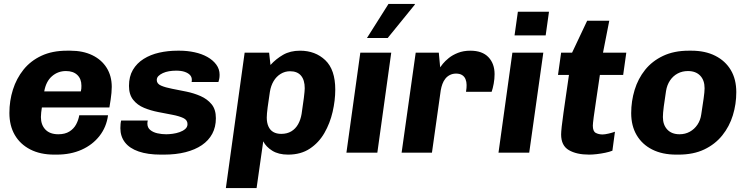

<svg xmlns="http://www.w3.org/2000/svg" viewBox="-20 -780 3818 981"><path d="M257 10Q186 10 134.5 -16.5Q83 -43 55.5 -90.5Q28 -138 28 -203Q28 -265 46 -322Q64 -379 100 -424Q136 -469 191.5 -495Q247 -521 322 -521H340Q404 -521 451.5 -498Q499 -475 525 -433.5Q551 -392 551 -336Q551 -321 549.5 -305.5Q548 -290 545.5 -272Q543 -254 539 -231H194Q192 -219 190.5 -205.5Q189 -192 189 -182Q189 -142 212 -118Q235 -94 278 -94Q312 -94 334.5 -108Q357 -122 369 -144.5Q381 -167 385 -191H532Q524 -131 488.5 -85.5Q453 -40 397 -15Q341 10 270 10ZM206 -313H393Q395 -321 395.5 -327.5Q396 -334 396 -342Q396 -377 375 -397Q354 -417 317 -417Q276 -417 245.5 -390.5Q215 -364 206 -313Z M801 10Q735 10 688.5 -6Q642 -22 618.5 -52.5Q595 -83 595 -125Q595 -136 596 -146.5Q597 -157 599 -164H735Q734 -159 733.5 -156Q733 -153 733 -149Q733 -128 747.5 -116Q762 -104 784 -99Q806 -94 829 -94Q844 -94 862.5 -96.5Q881 -99 898 -105Q915 -111 926.5 -121Q938 -131 938 -146Q938 -167 916.5 -177Q895 -187 861 -193.5Q827 -200 788.5 -207.5Q750 -215 716 -229Q682 -243 660.5 -270Q639 -297 639 -341Q639 -389 659 -423Q679 -457 714 -479Q749 -501 793.5 -511Q838 -521 887 -521H898Q937 -521 974 -513Q1011 -505 1039.5 -489Q1068 -473 1085 -450Q1102 -427 1102 -398Q1102 -385 1100 -376Q1098 -367 1096 -361H959Q960 -364 960 -367.5Q960 -371 960 -373Q960 -387 950.5 -397Q941 -407 923.5 -413Q906 -419 880 -419Q861 -419 843.5 -416Q826 -413 812 -406.5Q798 -400 789.5 -391.5Q781 -383 781 -371Q781 -352 803 -342.5Q825 -333 859 -326.5Q893 -320 932 -312Q971 -304 1005 -289Q1039 -274 1061 -247.5Q1083 -221 1083 -176Q1083 -131 1064.5 -96.5Q1046 -62 1011.5 -38.5Q977 -15 928 -2.5Q879 10 818 10Z M1134 181 1230 -511H1355L1362 -448Q1390 -479 1426.5 -500Q1463 -521 1513 -521Q1591 -521 1642 -472.5Q1693 -424 1693 -322Q1693 -267 1679.5 -208.5Q1666 -150 1637.5 -100.5Q1609 -51 1563 -20.5Q1517 10 1452 10Q1403 10 1371 -10Q1339 -30 1325 -58L1291 181ZM1417 -96Q1447 -96 1468.5 -109Q1490 -122 1503 -145Q1516 -168 1521 -198Q1528 -243 1532.5 -279.5Q1537 -316 1537 -329Q1537 -371 1518 -393.5Q1499 -416 1462 -416Q1436 -416 1414 -402.5Q1392 -389 1378 -365.5Q1364 -342 1359 -311Q1352 -266 1347.5 -231.5Q1343 -197 1343 -179Q1343 -153 1351.5 -134Q1360 -115 1376.5 -105.5Q1393 -96 1417 -96Z M1750 0 1821 -511H1979L1908 0ZM1855 -586 1965 -760H2099L2100 -757L1961 -586Z M2032 0 2104 -511H2222L2229 -436Q2232 -441 2243 -454.5Q2254 -468 2273 -483.5Q2292 -499 2320 -510Q2348 -521 2383 -521Q2444 -521 2475.5 -488Q2507 -455 2507 -401Q2507 -377 2502.5 -352.5Q2498 -328 2492 -311H2361Q2363 -321 2363.5 -330.5Q2364 -340 2364 -346Q2364 -362 2358.5 -375.5Q2353 -389 2341 -396.5Q2329 -404 2310 -404Q2293 -404 2279 -397Q2265 -390 2255.5 -378Q2246 -366 2240.5 -351Q2235 -336 2232 -319L2187 0Z M2527 0 2598 -511H2756L2684 0ZM2609 -599 2626 -720H2785L2768 -599Z M2990 10Q2926 10 2886.5 -13Q2847 -36 2847 -93Q2847 -105 2850 -133.5Q2853 -162 2859 -203Q2865 -244 2872 -293.5Q2879 -343 2887 -397H2831L2847 -511H2903L2980 -674H3093L3061 -511H3180L3164 -397H3045Q3035 -327 3026.5 -272Q3018 -217 3013.5 -182Q3009 -147 3009 -138Q3009 -109 3024 -101Q3039 -93 3059 -93Q3070 -93 3089.5 -97.5Q3109 -102 3122 -107L3109 -10Q3094 -4 3072.5 0.5Q3051 5 3029 7.5Q3007 10 2990 10Z M3435 10Q3364 10 3312.5 -16Q3261 -42 3233 -89.5Q3205 -137 3205 -202Q3205 -263 3222.5 -320.5Q3240 -378 3276 -423Q3312 -468 3368 -494.5Q3424 -521 3499 -521H3513Q3583 -521 3634.5 -495Q3686 -469 3714 -422Q3742 -375 3742 -309Q3742 -248 3724.5 -191Q3707 -134 3670.5 -88.5Q3634 -43 3578.5 -16.5Q3523 10 3447 10ZM3452 -94Q3481 -94 3504.5 -107Q3528 -120 3543.5 -143Q3559 -166 3563 -196Q3570 -241 3575 -276Q3580 -311 3580 -329Q3580 -370 3557.5 -393.5Q3535 -417 3495 -417Q3466 -417 3442.5 -404.5Q3419 -392 3403.5 -369Q3388 -346 3383 -315Q3376 -271 3371.5 -236Q3367 -201 3367 -182Q3367 -142 3389.5 -118Q3412 -94 3452 -94Z"/></svg>

Font: Chivo Medium
Style: Bold Italic
Weight: 700
Italic angle: -8.05°
Version: Version 2.002